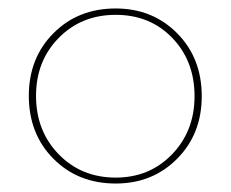

<svg xmlns="http://www.w3.org/2000/svg" viewBox="-20 -430 544 453"><path d="M253 3Q164 3 106 -55.5Q48 -114 48 -204Q48 -293 106 -351.5Q164 -410 253 -410Q340 -410 398 -351.5Q456 -293 456 -203Q456 -114 398 -55.5Q340 3 253 3ZM253 -11Q333 -11 386 -66Q439 -121 439 -203Q439 -286 386.5 -340.5Q334 -395 253 -395Q172 -395 118.5 -340.5Q65 -286 65 -204Q65 -121 118.5 -66Q172 -11 253 -11Z"/></svg>

Font: EauTest Thin
Style: Italic
Weight: 250
Italic angle: -12°
Designer: Christian Thalmann (Catharsis Fonts)
Version: Version 0.001;PS 000.001;hotconv 1.0.88;makeotf.lib2.5.64775